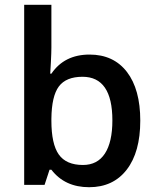

<svg xmlns="http://www.w3.org/2000/svg" viewBox="-20 -780 663 810"><path d="M357.9 -549.8Q459 -549.8 515.4 -476.6Q571.8 -403.3 571.8 -271Q571.8 -138.2 514.6 -64.2Q457.5 9.8 356 9.8Q253.4 9.8 196.8 -64H189L168 0H82V-759.8H196.8V-579.1Q196.8 -559.1 194.8 -519.5Q192.9 -480 191.9 -469.2H196.8Q251.5 -549.8 357.9 -549.8ZM328.1 -456.1Q258.8 -456.1 228.3 -415.3Q197.8 -374.5 196.8 -278.8V-271Q196.8 -172.4 228 -128.2Q259.3 -84 330.1 -84Q391.1 -84 422.6 -132.3Q454.1 -180.7 454.1 -272Q454.1 -456.1 328.1 -456.1Z"/></svg>

Font: f0_21440          
Style: Regular
Weight: 600
Foundry: Ascender Corporation
Version: Version 1.10